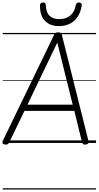

<svg xmlns="http://www.w3.org/2000/svg" viewBox="-22 -1150 793 1545"><path d="M20 13Q4 12 -0.5 4Q-5 -4 1 -18L412 -867Q417 -880 424.5 -885Q432 -890 447 -890Q461 -890 467.5 -884.5Q474 -879 477 -865L690 -15Q693 -3 687.5 4.5Q682 12 667 13Q653 15 647 10Q641 5 637 -10L576 -258H175L55 -10Q48 5 41 10Q34 15 20 13ZM199 -308H563L439 -807ZM452 -940Q381 -940 339.5 -982.5Q298 -1025 300 -1109Q301 -1119 307 -1124.5Q313 -1130 325 -1130Q336 -1130 341 -1124.5Q346 -1119 347 -1109Q348 -1051 376.5 -1023.5Q405 -996 454 -996Q508 -996 543 -1024.5Q578 -1053 588 -1109Q591 -1120 596 -1125Q601 -1130 612 -1130Q625 -1130 631 -1124Q637 -1118 636 -1109Q628 -1052 602.5 -1014.5Q577 -977 539 -958.5Q501 -940 452 -940ZM0 365H751V375H0ZM0 -20H751V0H0ZM0 -505H751V-500H0ZM0 -885H751V-875H0Z"/></svg>

Font: Playwrite GB S Guides
Style: Italic
Weight: 400
Italic angle: -7.01216°
Designer: Veronika Burian, José Scaglione
Foundry: TypeTogether
Version: Version 1.002